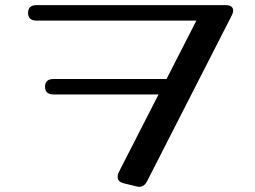

<svg xmlns="http://www.w3.org/2000/svg" viewBox="-20 -685 991 746"><path d="M551 20Q540 41 520 41Q517 41 509 39L460 27Q437 21 437 2Q437 -7 441 -15L596 -318H188Q155 -318 155 -348Q155 -378 188 -378H627L743 -605H122Q89 -605 89 -635Q89 -665 122 -665H857Q886 -665 886 -643Q886 -636 881 -626Z"/></svg>

Font: Yusei Magic
Style: Regular
Weight: 400
Designer: Tanukizamurai
Foundry: Yusei Magic Project
Version: Version 1.200